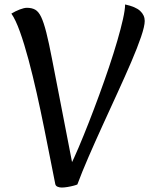

<svg xmlns="http://www.w3.org/2000/svg" viewBox="-20 -827 701 861"><path d="M327 0Q324 2 311 5.5Q298 9 283 11.5Q268 14 257 14Q247 14 238.5 10.5Q230 7 228 -1Q219 -46 206 -112Q193 -178 177.5 -255Q162 -332 144.5 -410Q127 -488 108 -559Q89 -630 69.5 -684.5Q50 -739 31 -766Q49 -777 68.5 -784.5Q88 -792 101 -792Q123 -792 138 -783.5Q153 -775 164.5 -751Q176 -727 187.5 -682Q199 -637 213 -564Q227 -491 248 -384L306 -85L294 -81Q311 -115 332.5 -165.5Q354 -216 377.5 -276Q401 -336 424.5 -400Q448 -464 469 -526.5Q490 -589 506 -644Q522 -699 531.5 -741.5Q541 -784 541 -807Q588 -797 608.5 -778Q629 -759 629 -733Q629 -710 612.5 -661.5Q596 -613 568.5 -549Q541 -485 507.5 -412Q474 -339 440 -264.5Q406 -190 376.5 -122Q347 -54 327 0Z"/></svg>

Font: Merienda
Style: Regular
Weight: 400
Designer: Eduardo Rodriguez Tunni
Foundry: Eduardo Rodriguez Tunni
Version: Version 2.001